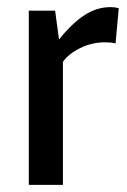

<svg xmlns="http://www.w3.org/2000/svg" viewBox="-20 -520 356 540"><path d="M61 -490H135L146 -409Q184 -456 218.5 -478Q253 -500 291 -500Q303 -500 314 -497L305 -398Q292 -401 275 -401Q238 -401 205 -384.5Q172 -368 157 -346V0H61Z"/></svg>

Font: Cabin
Style: Regular
Weight: 400
Designer: Pablo Impallari
Foundry: Pablo Impallari. http://www.impallari.com Igino Marini. http://www.ikern.com
Version: Version 2.200